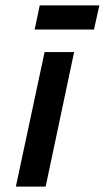

<svg xmlns="http://www.w3.org/2000/svg" viewBox="-20 -695 390 715"><path d="M350 -675H128L109 -585H330ZM39 0H150L256 -501H146Z"/></svg>

Font: Advent Pro
Style: Italic
Weight: 400
Italic angle: -12°
Designer: VivaRado, Andreas Kalpakidis
Foundry: VivaRado, Andreas Kalpakidis
Version: Version 3.000